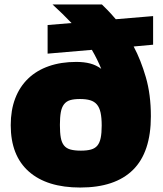

<svg xmlns="http://www.w3.org/2000/svg" viewBox="-20 -828 730 859"><path d="M193 -716 300 -725Q281 -745 259.5 -766Q238 -787 215 -808H436Q444 -800 460 -784Q476 -768 498 -742L665 -756V-628L578 -620Q610 -560 632.5 -482.5Q655 -405 655 -308Q655 -147 575 -68Q495 11 339 11Q190 11 109 -60.5Q28 -132 28 -268Q28 -335 48 -387.5Q68 -440 106 -476.5Q144 -513 198.5 -532Q253 -551 321 -551Q356 -551 383 -544Q410 -537 433 -520Q416 -562 391 -605L193 -588ZM342 -154Q369 -154 387 -159Q405 -164 415.5 -176.5Q426 -189 430.5 -211Q435 -233 435 -266Q435 -301 430 -324Q425 -347 413.5 -360.5Q402 -374 383.5 -379.5Q365 -385 338 -385Q311 -385 294 -380Q277 -375 266.5 -361.5Q256 -348 252 -325.5Q248 -303 248 -269Q248 -234 252 -212Q256 -190 266.5 -177Q277 -164 295.5 -159Q314 -154 342 -154Z"/></svg>

Font: Plata Sans Black
Style: Regular
Weight: 900
Designer: Pablo Impallari, Andres Torresi, & Cristiano Sobral
Foundry: Pablo Impallari, Andres Torresi, & Cristiano Sobral
Version: Version 1.00;December 28, 2019;FontCreator 12.0.0.2547 64-bi